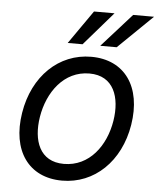

<svg xmlns="http://www.w3.org/2000/svg" viewBox="-54 -803 712 860"><g transform="rotate(5 302.0 -372.5)"><path d="M228.7 -605.1H295.5L426.1 -755.7H333.8ZM375 -605.1H448.9L603.7 -755.7H509.9ZM257.1 11.4C402 11.4 517 -98 544 -264.2C572.1 -437.5 490.1 -552.6 339.5 -552.6C194.6 -552.6 79.5 -443.2 52.6 -275.6C24.9 -103.7 106.5 11.4 257.1 11.4ZM258.5 -63.9C149.1 -63.9 116.5 -157.7 133.5 -264.2C151.6 -376.4 223 -477.3 338.1 -477.3C447.4 -477.3 480.1 -382.1 463.1 -275.6C445 -163 373.6 -63.9 258.5 -63.9Z"/></g></svg>

Font: TID UI
Style: Italic
Weight: 400
Italic angle: -9.39999°
Designer: The TID Project Authors
Foundry: Bakken & Bæck
Version: Version 1.001;hotconv 1.0.109;makeotfexe 2.5.65596